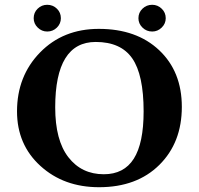

<svg xmlns="http://www.w3.org/2000/svg" viewBox="-20 -780 839 810"><path d="M564 -703.1Q564 -727.1 581.1 -743.4Q598.1 -759.8 622.1 -759.8Q645 -759.8 662.1 -743.4Q679.2 -727.1 679.2 -703.1Q679.2 -680.2 662.1 -663.6Q645 -647 622.1 -647Q598.1 -647 581.1 -663.6Q564 -680.2 564 -703.1ZM122.1 -703.1Q122.1 -727.1 138.9 -743.4Q155.8 -759.8 179.2 -759.8Q203.1 -759.8 220 -743.4Q236.8 -727.1 236.8 -703.1Q236.8 -680.2 220 -663.6Q203.1 -647 179.2 -647Q156.2 -647 139.2 -663.6Q122.1 -680.2 122.1 -703.1ZM383.8 -603Q212.9 -603 212.9 -327.1Q212.9 -188 268.6 -116.5Q324.2 -44.9 418 -44.9Q502.9 -44.9 544.4 -110.4Q585.9 -175.8 585.9 -310.1Q585.9 -464.8 537.8 -533.9Q489.7 -603 383.8 -603ZM747.1 -329.1Q747.1 -178.2 652.1 -84.2Q557.1 9.8 397.9 9.8Q249 9.8 150.4 -80.1Q51.8 -169.9 51.8 -310.1Q51.8 -459 148.9 -558.6Q246.1 -658.2 397 -658.2Q556.2 -658.2 651.6 -568.1Q747.1 -478 747.1 -329.1Z"/></svg>

Font: Linux Biolinum
Style: Bold
Weight: 700
Designer: Philipp H. Poll
Foundry: Philipp H. Poll
Version: Version 1.3.2 ; ttfautohint (v0.9)